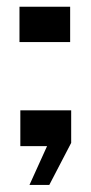

<svg xmlns="http://www.w3.org/2000/svg" viewBox="-20 -424 263 557"><path d="M65.5 112.5 116.5 0H39V-104H186.5V-9.5L123 112.5ZM36.5 -302V-404.5H183.5V-302Z"/></svg>

Font: Big Shoulders Text Thin Medium
Style: Regular
Weight: 500
Version: Version 2.002